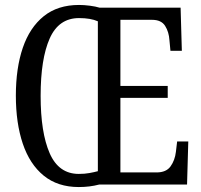

<svg xmlns="http://www.w3.org/2000/svg" viewBox="-20 -745 812 775"><path d="M298 10Q213 10 156.5 -36Q100 -82 72 -165Q44 -248 44 -359Q44 -470 72 -552Q100 -634 156.5 -679.5Q213 -725 299 -725Q319 -725 342.5 -722Q366 -719 382 -714H709L714 -540H668L664 -582Q662 -616 646.5 -640.5Q631 -665 594 -665H466V-398H657V-350H466V-49H612Q651 -49 668.5 -73.5Q686 -98 690 -132L695 -174H740L735 0H380Q342 10 298 10ZM298 -43Q322 -43 341 -46.5Q360 -50 375 -54V-659Q346 -672 299 -672Q217 -672 180.5 -589.5Q144 -507 144 -358Q144 -210 180.5 -126.5Q217 -43 298 -43Z"/></svg>

Font: Noto Serif ExtraCondensed
Style: Regular
Weight: 400
Width: 2
Designer: Monotype Design Team
Foundry: Monotype Imaging Inc.
Version: Version 2.015